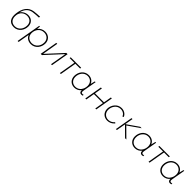

<svg xmlns="http://www.w3.org/2000/svg" viewBox="603 -2916 5316 5316"><g transform="rotate(45 3261.5 -257.5)"><path d="M302 6C468 6 575 -138 575 -294C575 -433 480 -517 352 -517C256 -517 169 -467 125 -394C166 -559 253 -638 381 -658C453 -669 533 -673 607 -675L615 -715C541 -712 460 -707 391 -698C192 -670 103 -512 78 -311C53 -116 125 6 302 6ZM304 -31C166 -31 97 -131 116 -279C129 -395 221 -481 342 -481C455 -481 535 -413 535 -292C535 -156 446 -31 304 -31Z M649 200H687L746 -137C778 -52 857 5 966 5C1138 5 1243 -142 1243 -294C1243 -428 1150 -525 1008 -525C920 -525 845 -485 795 -420C799 -449 803 -487 804 -520H775ZM967 -32C861 -32 767 -100 767 -228C767 -364 856 -488 1001 -488C1124 -488 1203 -408 1203 -291C1203 -158 1113 -32 967 -32Z M1353 0H1401L1830 -465H1839L1758 0H1796L1886 -520H1837L1409 -56H1401L1481 -520H1443Z M2002 -484H2188L2104 0H2142L2226 -484H2412L2418 -520H2008Z M2943 4C2961 4 2974 2 2992 -2L2998 -38C2982 -33 2969 -32 2951 -32C2907 -32 2903 -68 2912 -121L2982 -520H2952C2939 -477 2929 -433 2920 -390C2888 -472 2812 -526 2709 -526C2542 -526 2441 -379 2441 -226C2441 -93 2530 5 2667 5C2750 5 2821 -32 2869 -93C2863 -29 2892 4 2943 4ZM2708 -489C2810 -489 2900 -420 2900 -293C2900 -157 2815 -32 2673 -32C2556 -32 2481 -112 2481 -230C2481 -362 2567 -489 2708 -489Z M3581 -520 3541 -290H3189L3229 -520H3190L3100 0H3139L3183 -254H3535L3491 0H3529L3619 -520Z M3961 7C4043 7 4120 -30 4176 -98L4149 -120C4101 -63 4040 -29 3966 -29C3850 -29 3769 -114 3769 -228C3769 -351 3854 -488 3998 -488C4087 -488 4152 -445 4183 -372L4216 -391C4180 -473 4103 -525 4000 -525C3836 -525 3729 -372 3729 -223C3729 -90 3824 7 3961 7Z M4298 0H4336L4382 -263H4391L4656 0H4707L4431 -273L4786 -520H4729L4395 -287H4386L4427 -520H4389Z M5314 4C5332 4 5345 2 5363 -2L5369 -38C5353 -33 5340 -32 5322 -32C5278 -32 5274 -68 5283 -121L5353 -520H5323C5310 -477 5300 -433 5291 -390C5259 -472 5183 -526 5080 -526C4913 -526 4812 -379 4812 -226C4812 -93 4901 5 5038 5C5121 5 5192 -32 5240 -93C5234 -29 5263 4 5314 4ZM5079 -489C5181 -489 5271 -420 5271 -293C5271 -157 5186 -32 5044 -32C4927 -32 4852 -112 4852 -230C4852 -362 4938 -489 5079 -489Z M5474 -484H5660L5576 0H5614L5698 -484H5884L5890 -520H5480Z M6415 4C6433 4 6446 2 6464 -2L6470 -38C6454 -33 6441 -32 6423 -32C6379 -32 6375 -68 6384 -121L6454 -520H6424C6411 -477 6401 -433 6392 -390C6360 -472 6284 -526 6181 -526C6014 -526 5913 -379 5913 -226C5913 -93 6002 5 6139 5C6222 5 6293 -32 6341 -93C6335 -29 6364 4 6415 4ZM6180 -489C6282 -489 6372 -420 6372 -293C6372 -157 6287 -32 6145 -32C6028 -32 5953 -112 5953 -230C5953 -362 6039 -489 6180 -489Z"/></g></svg>

Font: Fixel Display ExtraLight
Style: Italic
Weight: 200
Italic angle: -10°
Designer: AlfaBravo + MacPaw
Foundry: Kyrylo Tkachov, Marchela Mozhyna, Serhii Makarenko, Maria Weinstein, Zakhar Kryvoshyya
Version: Version 1.210;Glyphs 3.2 (3217)